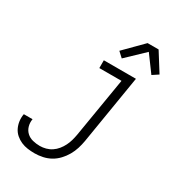

<svg xmlns="http://www.w3.org/2000/svg" viewBox="-228 -1101 1124 1238"><g transform="rotate(30 334.5 -482.0)"><path d="M225 8Q198 8 172.5 4.5Q147 1 124 -9Q101 -19 82 -35.5Q63 -52 52 -74.5Q41 -97 37.5 -123Q34 -149 39 -176H104Q99 -148 106.5 -122.5Q114 -97 132.5 -80Q151 -63 177 -56.5Q203 -50 230 -50Q252 -50 274.5 -56Q297 -62 316.5 -75Q336 -88 351 -106.5Q366 -125 376.5 -146Q387 -167 393 -188.5Q399 -210 403 -232L477 -677H312V-735H551L467 -223Q462 -194 453 -165Q444 -136 428.5 -109Q413 -82 391 -58.5Q369 -35 342 -20Q315 -5 284.5 1.5Q254 8 225 8ZM406 -803 368 -838 501 -972H583L669 -835L625 -806L536 -927Z"/></g></svg>

Font: Iosevka Light Extended Oblique
Style: Regular
Weight: 300
Width: 7
Italic angle: -9°
Monospace: yes
Designer: Belleve Invis
Foundry: Belleve Invis
Version: Version 32.5.0; ttfautohint (v1.8.4)